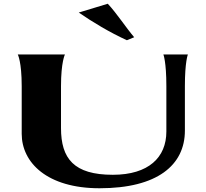

<svg xmlns="http://www.w3.org/2000/svg" viewBox="-20 -991 1099 1026"><path d="M96 -530V-276C96 -122 232 15 512 15C820 15 968 -108 968 -293V-530C968 -662 984 -700 984 -700H853C853 -700 869 -662 869 -530V-288C869 -150 774 -57 583 -57C375 -57 306 -143 306 -307V-530C306 -660 327 -700 327 -700H75C75 -700 96 -662 96 -530ZM658 -776 697 -792C652 -845 606 -917 556 -971L401 -924C473 -874 566 -818 658 -776Z"/></svg>

Font: Coconat
Style: Bold
Weight: 900
Width: 8
Designer: Sara Lavazza
Foundry: Collletttivo
Version: Version 1.000;Glyphs 3.2 (3217)